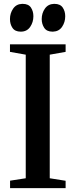

<svg xmlns="http://www.w3.org/2000/svg" viewBox="-20 -972 390 992"><path d="M87 -808.5Q57.5 -808.5 44.5 -827.8Q31.5 -847 31.5 -873.5Q31.5 -903.5 47.8 -927.2Q64 -951 94 -952H97.5Q127 -952 139.8 -933Q152.5 -914 152.5 -888Q152.5 -857.5 136 -833.2Q119.5 -809 89 -808.5ZM251 -808.5Q221.5 -808.5 208.5 -828.2Q195.5 -848 195.5 -873.5Q195.5 -904 212 -927.5Q228.5 -951 258.5 -952H261.5Q291 -952 304 -933Q317 -914 317 -888Q317 -857.5 300.8 -833.5Q284.5 -809.5 254 -808.5ZM113 -51V-689.5L31.5 -704V-743H319V-704L237 -689.5V-51L319 -38V0H32V-38.5Z"/></svg>

Font: Merriweather 72pt SemiBold
Style: Regular
Weight: 600
Version: Version 2.100